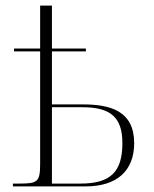

<svg xmlns="http://www.w3.org/2000/svg" viewBox="-20 -664 550 684"><path d="M26 0H285C398 0 458 -57 458 -154C458 -269 373 -292 276 -292H165V-481H286V-491H165V-644H123V-491H30V-481H123V-83C123 -16 115 -10 49 -10H26ZM267 -10H165V-282H273C372 -282 416 -248 416 -154C416 -52 374 -10 267 -10Z"/></svg>

Font: Noto Serif Display SemiCondensed ExtraLight
Style: Regular
Weight: 200
Width: 4
Designer: Monotype Design Team
Foundry: Monotype Imaging Inc.
Version: Version 2.009